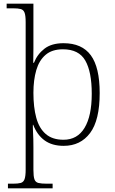

<svg xmlns="http://www.w3.org/2000/svg" viewBox="-20 -780 622 1040"><path d="M23 240V215H50Q77 215 92 211Q107 207 113 190.5Q119 174 119 139V-660Q119 -696 113 -711.5Q107 -727 92.5 -731Q78 -735 50 -735H16V-760H161V-561Q161 -541 161 -519Q161 -497 160.5 -476Q160 -455 160 -440H164Q182 -486 220.5 -516Q259 -546 324 -546Q424 -546 472 -480.5Q520 -415 520 -276Q520 -129 468 -59.5Q416 10 325 10Q262 10 221.5 -19.5Q181 -49 160 -104H158Q158 -99 158 -88.5Q158 -78 159 -62Q160 -46 160.5 -25.5Q161 -5 161 18V140Q161 175 166.5 191Q172 207 188 211Q204 215 234 215H265V240ZM324 -23Q399 -23 438 -87.5Q477 -152 477 -272Q477 -391 442 -452Q407 -513 321 -513Q262 -513 227 -483Q192 -453 176.5 -400Q161 -347 161 -277Q161 -199 176.5 -142Q192 -85 228 -54Q264 -23 324 -23Z"/></svg>

Font: Noto Serif Hebrew ExtraLight
Style: Regular
Weight: 250
Version: Version 2.003